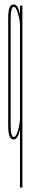

<svg xmlns="http://www.w3.org/2000/svg" viewBox="-20 -626 143 866"><path d="M70 220V-549V-600H81V220ZM41 3Q17 3 17 -58Q17 -119 17 -301Q17 -484 17 -545Q17 -606 41 -606Q57.5 -606 65.2 -579.5Q73 -553 73 -528L70 -512Q70 -534 61.2 -564.5Q52.5 -595 42 -595Q28 -595 28 -537.5Q28 -480 28 -301Q28 -123 28 -65.5Q28 -8 42 -8Q52.5 -8 61.2 -38.5Q70 -69 70 -91L73 -75Q73 -50 65.2 -23.5Q57.5 3 41 3Z"/></svg>

Font: Anybody UltraCondensed Thin
Style: Regular
Weight: 100
Width: 1
Designer: Tyler Finck
Foundry: Etcetera Type Company
Version: Version 1.110